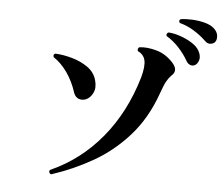

<svg xmlns="http://www.w3.org/2000/svg" viewBox="-56 -890 1112 955"><g transform="rotate(5 500.0 -412.0)"><path d="M233 2Q218 -5 225 -19Q374 -85 480 -213Q586 -341 638 -519Q653 -575 646 -604Q639 -633 610 -646Q607 -652 609 -658Q611 -664 616 -666Q654 -671 702 -657.5Q750 -644 787 -602Q818 -566 786 -539Q773 -526 762.5 -507Q752 -488 737 -445Q692 -319 614.5 -232Q537 -145 439 -89Q341 -33 233 2ZM373 -385Q355 -378 338 -384Q321 -390 313 -410Q294 -469 263.5 -512Q233 -555 195 -580Q190 -595 203 -598Q243 -596 287 -583.5Q331 -571 365 -547Q399 -523 410 -485Q421 -447 408 -420.5Q395 -394 373 -385ZM899 -602Q888 -596 876 -600Q864 -604 856 -617Q837 -651 808.5 -682Q780 -713 745 -734Q742 -747 754 -752Q783 -750 814.5 -739Q846 -728 872 -711.5Q898 -695 909 -675Q923 -650 918 -630Q913 -610 899 -602ZM986 -722Q976 -714 963 -714Q950 -714 939 -725Q911 -752 877 -773Q843 -794 805 -804Q797 -816 808 -823Q834 -827 866 -825.5Q898 -824 927 -816.5Q956 -809 973 -795Q994 -778 996 -755.5Q998 -733 986 -722Z"/></g></svg>

Font: Zen Old Mincho Black
Style: Regular
Weight: 900
Designer: Yoshimichi Ohira
Foundry: Positype
Version: Version 1.001